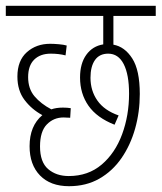

<svg xmlns="http://www.w3.org/2000/svg" viewBox="-20 -642 557 662"><path d="M217 -35Q284 -35 330.5 -74.5Q377 -114 401 -179Q425 -244 425 -319Q425 -385 406.5 -421Q388 -457 353 -457Q323 -457 307.5 -435Q292 -413 292 -374Q292 -329 316 -295Q340 -261 389 -244L375 -212Q314 -236 285 -277.5Q256 -319 256 -375Q256 -423 277.5 -453Q299 -483 336 -489V-587H0V-622H517V-587H371V-488Q410 -481 436 -440.5Q462 -400 462 -318Q462 -256 446 -199Q430 -142 399 -97Q368 -52 322.5 -26Q277 0 218 0Q154 0 118 -37Q82 -74 82 -138Q82 -208 126 -245Q89 -265 64.5 -297.5Q40 -330 40 -378Q40 -433 72.5 -462Q105 -491 153 -491Q166 -491 183 -489.5Q200 -488 210 -485L206 -451Q183 -457 155 -457Q119 -457 98 -436.5Q77 -416 77 -376Q77 -336 99 -310Q121 -284 157 -265Q174 -271 197 -271Q212 -271 224 -269L222 -236Q217 -236 210.5 -236.5Q204 -237 199 -237Q165 -237 141.5 -213Q118 -189 118 -137Q118 -83 146 -59Q174 -35 217 -35Z"/></svg>

Font: Noto Sans Devanagari ExtraCondensed ExtraLight
Style: Regular
Weight: 200
Width: 2
Designer: Jelle Bosma - Monotype Design Team
Foundry: Monotype Imaging Inc.
Version: Version 2.004; ttfautohint (v1.8.4.7-5d5b)